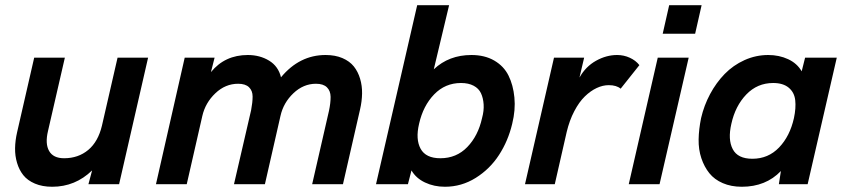

<svg xmlns="http://www.w3.org/2000/svg" viewBox="-20 -710 3260 740"><path d="M181.2 9.8Q143.1 9.8 114.5 -2.4Q85.9 -14.6 69.8 -34.9Q53.7 -55.2 45.7 -82.3Q37.6 -109.4 38.1 -138.9Q38.6 -168.5 45.9 -200.2L111.8 -487.8H230L165 -205.1Q153.3 -156.2 169.2 -128.2Q185.1 -100.1 227.1 -100.1Q281.7 -100.1 320.1 -132.1Q358.4 -164.1 373 -226.1L433.1 -487.8H550.8L439 0H320.8L335 -53.2Q270 9.8 181.2 9.8Z M581.1 0 691.9 -487.8H807.1L793 -432.1Q846.7 -498 935.1 -498Q981.4 -498 1017.1 -476.3Q1052.7 -454.6 1063 -412.1Q1134.3 -498 1234.9 -498Q1272 -498 1299.8 -486.1Q1327.6 -474.1 1343.8 -453.9Q1359.9 -433.6 1367.9 -406.5Q1376 -379.4 1375.5 -349.6Q1375 -319.8 1367.7 -288.1L1301.8 0H1183.1L1248 -283.2Q1254.4 -313.5 1254.2 -336.7Q1253.9 -359.9 1240 -373.5Q1226.1 -387.2 1197.8 -387.2Q1149.4 -387.2 1110.8 -350.6Q1072.3 -314 1061 -263.2L1001 0H881.8L947.8 -285.2Q953.6 -315.4 953.6 -337.9Q953.6 -360.4 939.7 -373.8Q925.8 -387.2 897.9 -387.2Q848.6 -387.2 810.1 -350.6Q771.5 -314 759.8 -263.2L699.7 0Z M1694.8 9.8Q1652.8 9.8 1618.2 -6.6Q1583.5 -22.9 1565.9 -53.2L1552.2 0H1429.2L1587.9 -689.9H1710.9L1651.9 -442.9Q1710.4 -498 1796.9 -498Q1848.1 -498 1885 -476.6Q1921.9 -455.1 1939.9 -418.7Q1958 -382.3 1962.6 -334.2Q1967.3 -286.1 1954.1 -232.9Q1938.5 -167 1903.3 -112.8Q1868.2 -58.6 1813.5 -24.4Q1758.8 9.8 1694.8 9.8ZM1677.2 -100.1Q1739.3 -100.1 1781 -143.3Q1822.8 -186.5 1837.9 -254.9Q1845.7 -283.2 1844 -307.9Q1842.3 -332.5 1833.7 -350.8Q1825.2 -369.1 1805.4 -379.6Q1785.6 -390.1 1756.8 -390.1Q1695.8 -390.1 1653.3 -346.2Q1610.8 -302.2 1595.2 -232.9Q1581.1 -173.3 1601.1 -136.7Q1621.1 -100.1 1677.2 -100.1Z M2003.4 0 2115.2 -487.8H2231.4L2213.4 -411.1Q2237.3 -453.6 2277.1 -475.8Q2316.9 -498 2358.4 -498Q2384.3 -498 2407.2 -487.5Q2430.2 -477.1 2444.3 -459L2372.1 -368.2Q2356 -381.8 2326.2 -381.8Q2303.2 -381.8 2279.8 -370.8Q2256.3 -359.9 2234.1 -338.4Q2211.9 -316.9 2193.4 -281.5Q2174.8 -246.1 2164.1 -201.2L2118.2 0Z M2534.2 -580.1 2559.1 -689.9H2684.1L2659.2 -580.1ZM2403.3 0 2515.1 -487.8H2634.3L2522 0Z M2838.9 9.8Q2797.9 9.8 2765.6 -4.2Q2733.4 -18.1 2713.9 -42.5Q2694.3 -66.9 2683.1 -100.3Q2671.9 -133.8 2672.6 -172.9Q2673.3 -211.9 2682.1 -254.9Q2693.4 -303.7 2716.8 -347.4Q2740.2 -391.1 2772.9 -424.8Q2805.7 -458.5 2849.4 -478.3Q2893.1 -498 2940.9 -498Q2982.9 -498 3017.6 -481.9Q3052.2 -465.8 3069.8 -435.1L3083 -487.8H3205.1L3092.8 0H2981.9L2989.7 -50.8Q2931.6 9.8 2838.9 9.8ZM2879.9 -98.1Q2940.9 -98.1 2982.7 -141.6Q3024.4 -185.1 3040 -254.9Q3048.3 -293.9 3044.9 -324Q3041.5 -354 3019.8 -372.1Q2998 -390.1 2960 -390.1Q2898.9 -390.1 2856.4 -345.9Q2814 -301.8 2798.8 -232.9Q2784.7 -172.4 2804 -135.3Q2823.2 -98.1 2879.9 -98.1Z"/></svg>

Font: HK Grotesk Legacy
Style: Bold Italic
Weight: 700
Italic angle: -13°
Designer: Alfredo Marco Pradil
Foundry: Hanken Design Co.
Version: Version 2.022;PS 002.022;hotconv 1.0.88;makeotf.lib2.5.64775